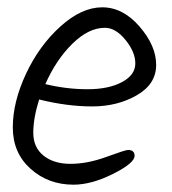

<svg xmlns="http://www.w3.org/2000/svg" viewBox="-20 -522 469 525"><path d="M87 -250Q71 -199 71 -159Q71 -119 99 -96.5Q127 -74 173 -74Q219 -74 271 -93Q323 -112 330 -112Q348 -112 348 -96Q348 -76 289 -46.5Q230 -17 181 -17Q112 -17 63.5 -60.5Q15 -104 15 -173.5Q15 -243 51 -320Q87 -397 145 -449.5Q203 -502 259.5 -502Q316 -502 361.5 -449.5Q407 -397 407 -344.5Q407 -292 354 -261.5Q301 -231 232 -231Q163 -231 87 -250ZM267 -446Q222 -446 177.5 -402Q133 -358 104 -292Q162 -278 219.5 -278Q277 -278 313.5 -297.5Q350 -317 350 -348.5Q350 -380 323 -413Q296 -446 267 -446Z"/></svg>

Font: Kalam Light
Style: Regular
Weight: 300
Version: Version 2.001;PS 1.0;hotconv 1.0.79;makeotf.lib2.5.61930; tt